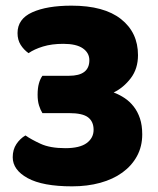

<svg xmlns="http://www.w3.org/2000/svg" viewBox="-20 -643 558 679"><path d="M233 -623Q348 -623 408 -575.5Q468 -528 468 -448Q468 -400 442.5 -366.5Q417 -333 382 -316Q403 -308 421 -296Q439 -284 453 -266Q467 -248 475 -224Q483 -200 483 -168Q483 -125 464.5 -91Q446 -57 413 -33Q380 -9 334.5 3.5Q289 16 235 16Q131 16 78 -13Q25 -42 25 -87Q25 -114 38 -133.5Q51 -153 70 -164Q90 -150 123.5 -134.5Q157 -119 211 -119Q262 -119 286.5 -137Q311 -155 311 -184Q311 -213 291.5 -228Q272 -243 224 -243H130Q123 -254 118 -270Q113 -286 113 -308Q113 -331 117.5 -347.5Q122 -364 130 -375H224Q296 -375 296 -430Q296 -456 273 -472Q250 -488 204 -488Q163 -488 132 -478.5Q101 -469 81 -455Q64 -467 53 -484.5Q42 -502 42 -526Q42 -576 94 -599.5Q146 -623 233 -623Z"/></svg>

Font: BALOOCHETTANREGULAR
Style: Book
Weight: 400
Designer: Maithili Shingre and Ek Type
Foundry: Ek Type
Version: Version 1.100;PS 1.000;hotconv 1.0.88;makeotf.lib2.5.647800;